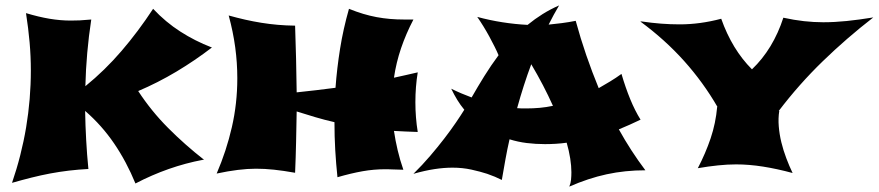

<svg xmlns="http://www.w3.org/2000/svg" viewBox="-20 -631 3281 717"><path d="M320.8 -558.1Q301.8 -433.6 298.8 -309.1Q371.6 -368.2 433.8 -440.7Q496.1 -513.2 551.8 -598.1Q598.6 -548.3 653.3 -513.2Q708 -478 770 -454.1H772Q708.5 -405.3 638.7 -363.5Q568.8 -321.8 496.1 -291Q544.9 -216.3 607.7 -153.3Q670.4 -90.3 742.2 -34.2H737.8Q608.4 -9.8 485.8 54.2Q452.6 -26.9 406.5 -94.7Q360.4 -162.6 297.9 -216.8Q298.8 -162.6 301.8 -108.4Q304.7 -54.2 310.1 0Q272.9 2 237.8 6.1Q202.6 10.3 167.7 16.8Q132.8 23.4 97.7 32.2Q62.5 41 24.9 51.8Q95.2 -153.3 95.2 -368.2Q95.2 -419.4 90.6 -472.4Q85.9 -525.4 77.1 -582Q124 -567.9 164.8 -561Q205.6 -554.2 244.1 -554.2Q259.8 -554.2 277.6 -554.9Q295.4 -555.7 320.8 -558.1Z M1082 14.2Q1037.6 6.3 1003.4 2.7Q969.2 -1 936 -1Q873.5 -1 789.1 17.1Q825.7 -67.9 845.9 -156.2Q866.2 -244.6 866.2 -338.9Q866.2 -396.5 858.4 -454.3Q850.6 -512.2 834 -573.2Q865.2 -564.5 895.5 -557.6Q925.8 -550.8 956.1 -545.9Q986.3 -541 1017.6 -538.3Q1048.8 -535.6 1082 -535.2Q1086.4 -410.6 1087.9 -286.1Q1125 -290 1160.9 -294.2Q1196.8 -298.3 1232.9 -303.2Q1238.3 -376 1250 -449.2Q1261.7 -522.5 1283.2 -598.1Q1311 -586.9 1336.2 -579.3Q1361.3 -571.8 1386.2 -567.1Q1411.1 -562.5 1436.5 -560.3Q1461.9 -558.1 1490.2 -558.1H1523.9Q1496.1 -504.9 1477.8 -451.2Q1459.5 -397.5 1451.2 -340.8Q1473.1 -345.7 1495.4 -350.6Q1517.6 -355.5 1540 -360.8Q1531.2 -307.1 1531.2 -249Q1531.2 -221.2 1533.4 -193.1Q1535.6 -165 1540 -138.2Q1516.6 -139.2 1494.9 -139.9Q1473.1 -140.6 1451.2 -142.1Q1456.5 -106 1465.1 -69.8Q1473.6 -33.7 1486.3 2.9Q1472.7 2.4 1462.9 2.2Q1453.1 2 1445.6 1.7Q1438 1.5 1431.6 1.2Q1425.3 1 1418.9 1Q1376.5 1 1333.7 8.5Q1291 16.1 1240.2 30.8Q1234.9 -19.5 1231.9 -70.6Q1229 -121.6 1229 -174.8Q1192.4 -183.1 1157.7 -193.4Q1123 -203.6 1087.9 -214.8Q1086.9 -157.7 1085.7 -100.6Q1084.5 -43.5 1082 14.2Z M2372.1 -184.1Q2351.6 -174.3 2331.5 -165.3Q2311.5 -156.2 2291 -147.9Q2335.9 -66.9 2390.1 4.9Q2314.5 4.9 2245.6 19.8Q2176.8 34.7 2106 65.9Q2111.3 53.2 2112.5 39.8Q2113.8 26.4 2113.8 12.2Q2113.8 -11.2 2109.4 -39.3Q2105 -67.4 2096.2 -98.1Q2075.7 -95.2 2055.2 -94Q2034.7 -92.8 2015.1 -92.8Q1980.5 -92.8 1947 -96.9Q1913.6 -101.1 1882.8 -110.8Q1874.5 -74.7 1867.7 -36.9Q1860.8 1 1854 41Q1829.1 28.3 1799.3 18.1Q1773.9 9.8 1740.5 2.4Q1707 -4.9 1669.9 -4.9Q1638.2 -4.9 1602.5 0.5Q1566.9 5.9 1523.9 18.1Q1557.1 -14.6 1586.2 -48.6Q1615.2 -82.5 1639.4 -114Q1663.6 -145.5 1682.4 -173.1Q1701.2 -200.7 1713.9 -221.2Q1699.7 -238.3 1687.7 -257.8Q1675.8 -277.3 1665 -299.8Q1684.6 -290 1703.6 -282Q1722.7 -273.9 1741.2 -267.1Q1763.7 -306.6 1788.6 -346.7Q1813.5 -386.7 1841.8 -424.8Q1835.9 -439 1826.9 -457Q1817.9 -475.1 1807.4 -494.4Q1796.9 -513.7 1785.2 -532.7Q1773.4 -551.8 1762.2 -567.9Q1809.1 -555.2 1856.2 -547.9Q1903.3 -540.5 1950.2 -538.1Q1977.1 -560.1 2006.3 -578.4Q2035.6 -596.7 2067.9 -610.8Q2057.6 -593.8 2047.9 -575.7Q2038.1 -557.6 2028.8 -539.1Q2053.2 -541.5 2078.1 -544.7Q2103 -547.9 2129.9 -553.2Q2147.9 -487.3 2169.4 -424.8Q2190.9 -362.3 2215.8 -301.8Q2237.3 -314 2258.5 -326.9Q2279.8 -339.8 2300.8 -355Q2315.9 -303.7 2333.5 -260.7Q2351.1 -217.8 2372.1 -184.1ZM2044.9 -235.8Q2027.8 -273.9 2007.6 -312.7Q1987.3 -351.6 1963.9 -391.1Q1935.1 -314 1911.1 -227.1Q1919.9 -226.1 1928.5 -226.1Q1937 -226.1 1945.8 -226.1Q1970.7 -226.1 1995.4 -228.3Q2020 -230.5 2044.9 -235.8Z M3241.2 -565.9Q3141.1 -488.3 3052.5 -402.3Q2963.9 -316.4 2888.2 -216.8H2890.1Q2885.7 -189 2888.2 -159.2Q2890.6 -129.4 2897.9 -99.4Q2905.3 -69.3 2916.3 -40.3Q2927.2 -11.2 2939.9 15.1Q2882.3 -0.5 2829.8 -8.8Q2777.3 -17.1 2729 -17.1Q2696.8 -17.1 2661.4 -13.4Q2626 -9.8 2585.9 -2.9Q2614.7 -58.1 2633.8 -114.5Q2652.8 -170.9 2658.2 -231.9H2659.2Q2606.4 -323.2 2534.9 -403.1Q2463.4 -482.9 2371.1 -550.8H2377Q2413.6 -545.4 2448.5 -542.7Q2483.4 -540 2518.1 -540Q2594.2 -540 2673.3 -561Q2713.9 -446.3 2788.1 -372.1Q2827.6 -409.7 2857.2 -458.5Q2886.7 -507.3 2905.3 -564.9Q2944.8 -556.2 2982.2 -552Q3019.5 -547.9 3054.2 -547.9Q3096.7 -547.9 3141.6 -552.5Q3186.5 -557.1 3241.2 -565.9Z"/></svg>

Font: Shojumaru
Style: Regular
Weight: 400
Version: Version 1.001